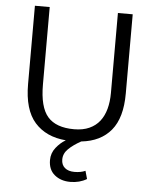

<svg xmlns="http://www.w3.org/2000/svg" viewBox="-57 -677 740 931"><g transform="rotate(5 313.0 -212.0)"><path d="M75 -630H147V-253Q147 -143 187.5 -96.5Q228 -50 316 -50Q359 -50 390 -64Q421 -78 440.5 -103Q460 -128 469.5 -163Q479 -198 479 -241V-630H551V-244Q551 -126 500.5 -65Q450 -4 356 6Q318 27 295 49.5Q272 72 272 101Q272 127 289 141.5Q306 156 336 156Q367 156 389 146L400 185Q365 206 320 206Q274 206 243.5 181Q213 156 213 109Q213 75 234 48.5Q255 22 281 7Q184 -1 129.5 -62.5Q75 -124 75 -249Z"/></g></svg>

Font: Mukta Malar Light
Style: Regular
Weight: 300
Designer: Aadarsh Rajan, Girish Dalvi, Yashodeep Gholap
Foundry: Ek Type
Version: Version 2.538;PS 1.000;hotconv 16.6.51;makeotf.lib2.5.65220;